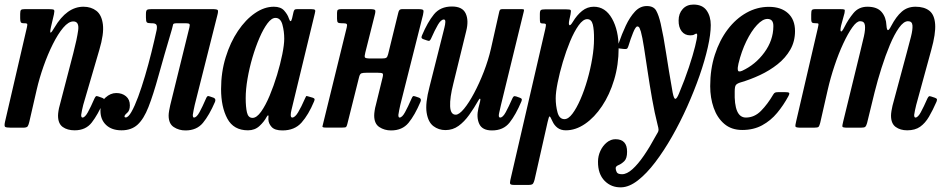

<svg xmlns="http://www.w3.org/2000/svg" viewBox="-23 -560 4129 842"><path d="M86 -520H191Q210.5 -520 213.8 -516.5Q217 -513 213.5 -497L200.5 -441.5Q195 -416.5 199.2 -417Q203.5 -417.5 216 -439.5Q270 -530.5 343 -530.5Q376.5 -530.5 399.8 -512.5Q423 -494.5 428.2 -453Q433.5 -411.5 412.5 -341L342 -100Q340 -93 336.5 -76.2Q333 -59.5 333 -56Q333 -44.5 338.5 -44.5Q349.5 -44.5 362.2 -67.5Q375 -90.5 391 -127.5Q394.5 -135 397.5 -137.5Q400.5 -140 408 -137L425 -131Q432 -128.5 433 -125Q434 -121.5 430.5 -113Q406 -57 379.5 -22.8Q353 11.5 304.5 11.5Q272.5 11.5 252 -3.2Q231.5 -18 231.5 -53Q231.5 -61 233.5 -73.8Q235.5 -86.5 238.5 -96.5L298.5 -327Q314.5 -388.5 319.8 -427.2Q325 -466 298.5 -466Q277.5 -466 254.2 -438.5Q231 -411 208.8 -366.5Q186.5 -322 168 -269.5Q149.5 -217 138 -167L105.5 -25.5Q102.5 -12.5 98.5 -6.2Q94.5 0 78 0H26Q3.5 0 -0.8 -4Q-5 -8 -1 -26L95 -440Q98 -453 95.8 -455.5Q93.5 -458 87 -458H82.5Q70.5 -458 68 -462.8Q65.5 -467.5 65.5 -480.5V-499Q65.5 -512.5 69 -516.2Q72.5 -520 86 -520Z M417.5 -74Q417.5 -112 439.5 -132Q461.5 -152 487 -152Q512.5 -152 529.5 -137.8Q546.5 -123.5 546.5 -98Q546.5 -75 534.8 -65.2Q523 -55.5 523 -49.5Q523 -45 528.5 -45Q539.5 -45 553.5 -69.5Q567.5 -94 582.8 -135.2Q598 -176.5 613 -227Q628 -277.5 641 -330Q654 -382.5 664 -428.5Q667 -445.5 662.5 -451.8Q658 -458 643.5 -458H640Q624.5 -458 620.8 -462.2Q617 -466.5 617 -483V-498.5Q617 -514 622.2 -517Q627.5 -520 642 -520H908.5Q928.5 -520 931.8 -515.8Q935 -511.5 930.5 -494.5L831 -100Q829.5 -93.5 826 -76.5Q822.5 -59.5 822.5 -56Q822.5 -44.5 827.5 -44.5Q839 -44.5 851.8 -67.8Q864.5 -91 880.5 -128Q883.5 -135.5 886.8 -137.8Q890 -140 897.5 -137L913.5 -131.5Q925 -127 920 -113.5Q894.5 -54.5 867 -21.2Q839.5 12 790.5 12Q761.5 12 739 -2.8Q716.5 -17.5 716.5 -53.5Q716.5 -62 718.8 -75.2Q721 -88.5 723.5 -98.5L807.5 -439.5Q810.5 -451 807.8 -454.5Q805 -458 792.5 -458H753Q737 -458 736.2 -452.8Q735.5 -447.5 731 -432Q695.5 -312.5 672.2 -228.2Q649 -144 628.2 -91Q607.5 -38 580.2 -13.2Q553 11.5 510 11.5Q467 11.5 442.2 -12Q417.5 -35.5 417.5 -74Z M1354 -114.5Q1330 -57 1299.5 -22.5Q1269 12 1215.5 12Q1182 12 1168.2 -3.2Q1154.5 -18.5 1154 -36Q1153.5 -40 1154 -42.2Q1154.5 -44.5 1154.5 -48.5Q1154.5 -60.5 1146.5 -47.5Q1135.5 -26.5 1115 -7.5Q1094.5 11.5 1064.5 11.5Q1001.5 11.5 974 -39.8Q946.5 -91 946.5 -169.5Q946.5 -243.5 966.8 -309Q987 -374.5 1020.5 -424.2Q1054 -474 1095 -502.2Q1136 -530.5 1178 -530.5Q1208.5 -530.5 1223.5 -513.2Q1238.5 -496 1243.5 -480Q1252 -454.5 1258 -480L1264 -506.5Q1265.5 -513.5 1268.5 -516.8Q1271.5 -520 1280 -520H1340.5Q1356 -520 1358.5 -516.2Q1361 -512.5 1357.5 -500.5L1255 -77Q1252 -65 1252 -56Q1252 -44.5 1258.5 -44.5Q1270.5 -44.5 1284.2 -67.2Q1298 -90 1315 -129Q1318 -136 1319.5 -138Q1321 -140 1329.5 -137L1348.5 -131.5Q1355.5 -129 1356.5 -125.8Q1357.5 -122.5 1354 -114.5ZM1223.5 -390Q1223.5 -422.5 1215.5 -452Q1207.5 -481.5 1185 -481.5Q1168 -481.5 1150 -457.5Q1132 -433.5 1115 -394.2Q1098 -355 1084.2 -308.2Q1070.5 -261.5 1062.5 -214.8Q1054.5 -168 1054.5 -130Q1054.5 -91 1060 -67Q1065.5 -43 1084.5 -43Q1102.5 -43 1122 -70.2Q1141.5 -97.5 1159.5 -140.5Q1177.5 -183.5 1192 -231.5Q1206.5 -279.5 1215 -322Q1223.5 -364.5 1223.5 -390Z M1832 -494.5 1732.5 -100Q1731 -93.5 1727.5 -76.5Q1724 -59.5 1724 -56Q1724 -44.5 1729 -44.5Q1740.5 -44.5 1753.2 -67.8Q1766 -91 1782 -128Q1785 -135.5 1788 -137.8Q1791 -140 1799 -137L1815 -131.5Q1826.5 -127 1821 -113.5Q1796 -54.5 1768.5 -21.2Q1741 12 1692 12Q1663 12 1640.5 -2.8Q1618 -17.5 1618 -53.5Q1618 -62 1620 -75.2Q1622 -88.5 1625 -98.5L1655 -221Q1658.5 -235 1654.5 -238Q1650.5 -241 1632.5 -241H1585.5Q1568.5 -241 1562 -238.5Q1555.5 -236 1552 -223L1500 -15.5Q1497.5 -5.5 1494.5 -3Q1491.5 -0.5 1478 -0.5H1406Q1390 -0.5 1391 -5.5Q1392 -10.5 1395 -22L1497.5 -439.5Q1500.5 -451 1497.5 -454.5Q1494.5 -458 1482 -458H1475.5Q1462.5 -458 1458.8 -461.5Q1455 -465 1455 -478V-503.5Q1455 -514.5 1459.2 -517.2Q1463.5 -520 1474 -520H1598.5Q1618.5 -520 1621.8 -515.8Q1625 -511.5 1620.5 -494.5L1579 -329.5Q1574.5 -312.5 1577.5 -308Q1580.5 -303.5 1603 -303.5H1650.5Q1666 -303.5 1671 -306.8Q1676 -310 1679 -322L1723.5 -503.5Q1725 -511 1728.5 -515.5Q1732 -520 1742 -520H1809.5Q1830 -520 1833 -515.8Q1836 -511.5 1832 -494.5Z M1827.5 -404.5Q1852 -462.5 1880 -497Q1908 -531.5 1959 -531.5Q2005 -531.5 2019.2 -501Q2033.5 -470.5 2021.5 -423.5L1965 -193Q1949.5 -132 1951 -94.5Q1952.5 -57 1975.5 -57Q1990.5 -57 2012 -83Q2033.5 -109 2056.2 -151.8Q2079 -194.5 2098.8 -245.5Q2118.5 -296.5 2130 -346.5L2166.5 -509Q2168 -515 2170.5 -517.5Q2173 -520 2180.5 -520H2262.5Q2272 -520 2274 -518.5Q2276 -517 2274 -509.5L2174 -100Q2170 -83 2165.8 -63.8Q2161.5 -44.5 2170.5 -44.5Q2182 -44.5 2194.8 -67.8Q2207.5 -91 2224 -128.5Q2227 -135 2230 -137.2Q2233 -139.5 2241 -137L2256.5 -131.5Q2263.5 -129 2265 -125.8Q2266.5 -122.5 2263.5 -115Q2239 -57 2211.8 -22.5Q2184.5 12 2134.5 12Q2092 12 2078.8 -16.5Q2065.5 -45 2075 -85.5L2082.5 -115.5Q2085 -126 2082.2 -127Q2079.5 -128 2075.5 -120.5Q2056 -86 2034.5 -56Q2013 -26 1987.8 -7.8Q1962.5 10.5 1930.5 10.5Q1900.5 10.5 1877.5 -7Q1854.5 -24.5 1848 -65.8Q1841.5 -107 1860.5 -179L1921 -419Q1922.5 -425.5 1926 -439Q1929.5 -452.5 1930 -463.5Q1930.5 -474.5 1923.5 -474.5Q1911 -474.5 1897.5 -451.5Q1884 -428.5 1867 -390Q1864 -384 1861 -381.8Q1858 -379.5 1850 -382.5L1834 -388Q1827 -390.5 1825.8 -393.8Q1824.5 -397 1827.5 -404.5Z M2367.5 -519H2460Q2477 -519 2479.5 -515.8Q2482 -512.5 2479 -497L2474 -474Q2469.5 -453.5 2474 -450Q2478.5 -446.5 2489 -464Q2507 -494 2529.8 -512.2Q2552.5 -530.5 2581 -530.5Q2631.5 -530.5 2660.8 -478.8Q2690 -427 2690 -349.5Q2690 -275.5 2670.2 -210Q2650.5 -144.5 2617.2 -94.8Q2584 -45 2542.8 -16.8Q2501.5 11.5 2458.5 11.5Q2436.5 11.5 2422 0.5Q2407.5 -10.5 2399.5 -28.5Q2390.5 -49 2387.2 -49.5Q2384 -50 2378.5 -25L2321.5 227.5Q2318.5 239.5 2314.5 245.2Q2310.5 251 2295 251H2232Q2216.5 251 2214.5 246.2Q2212.5 241.5 2215 230L2368 -431.5Q2371 -445 2371.2 -451Q2371.5 -457 2360 -457H2356.5Q2348 -457 2346.2 -461.2Q2344.5 -465.5 2344.5 -478V-498.5Q2344.5 -513 2349.2 -516Q2354 -519 2367.5 -519ZM2414 -129Q2414 -96.5 2422 -67Q2430 -37.5 2452.5 -37.5Q2469.5 -37.5 2487.5 -61.5Q2505.5 -85.5 2522.5 -124.5Q2539.5 -163.5 2553 -210.5Q2566.5 -257.5 2574.2 -304Q2582 -350.5 2582 -389Q2582.5 -428.5 2576.8 -452.2Q2571 -476 2552 -476Q2534 -476 2514.5 -448.8Q2495 -421.5 2477.2 -378.8Q2459.5 -336 2445.2 -288Q2431 -240 2422.5 -197.5Q2414 -155 2414 -129Z M3004 -405Q2980 -405 2966.2 -423Q2952.5 -441 2953 -470.5Q2953 -500.5 2970.8 -520.2Q2988.5 -540 3018 -540Q3057.5 -540 3075.8 -514.2Q3094 -488.5 3094 -450Q3094 -410 3081 -352.5Q3068 -295 3044.8 -228.2Q3021.5 -161.5 2990.8 -92.8Q2960 -24 2924.2 38.8Q2888.5 101.5 2850.5 151.5Q2812.5 201.5 2774.5 231Q2736.5 260.5 2702 261.5Q2658 263 2628.5 233Q2599 203 2599.5 149Q2599.5 124 2610 101.5Q2620.5 79 2638 64.8Q2655.5 50.5 2676 50.5Q2727.5 50.5 2727 106Q2727 135 2714.5 147Q2702 159 2689.5 164Q2677 169 2677 177.5Q2677 185.5 2681.5 194.8Q2686 204 2705 204Q2726 204 2750.5 182Q2775 160 2801 122Q2827 84 2852 37.5Q2858.5 26 2861.8 20.5Q2865 15 2865 8.8Q2865 2.5 2861 -12Q2847.5 -65 2836.8 -126.2Q2826 -187.5 2817.2 -246.5Q2808.5 -305.5 2801.2 -351.8Q2794 -398 2787.5 -421.5Q2785 -429.5 2781.8 -436.8Q2778.5 -444 2772 -444Q2764.5 -444 2753.5 -417Q2742.5 -390 2732.5 -357Q2729.5 -348 2726 -346.2Q2722.5 -344.5 2715 -345L2697 -347Q2685 -348 2685.8 -353.8Q2686.5 -359.5 2690.5 -371Q2704 -410.5 2721.5 -447.8Q2739 -485 2761.5 -509.2Q2784 -533.5 2813.5 -533.5Q2843.5 -533.5 2854.8 -513.2Q2866 -493 2874.5 -456Q2887 -401 2898.2 -326.8Q2909.5 -252.5 2927 -153.5Q2932.5 -125.5 2939 -126.5Q2945.5 -127.5 2954.5 -149.5Q2980.5 -211.5 2998.2 -265.2Q3016 -319 3025.2 -356.2Q3034.5 -393.5 3034.5 -406.5Q3034.5 -412.5 3031 -412.5Q3027.5 -412.5 3022 -408.8Q3016.5 -405 3004 -405Z M3091.5 -182Q3091.5 -257 3112 -320.2Q3132.5 -383.5 3168.2 -430.8Q3204 -478 3250.5 -504Q3297 -530 3349 -530Q3402 -530 3432.8 -502Q3463.5 -474 3463.5 -423.5Q3463.5 -378.5 3442.8 -342.2Q3422 -306 3387 -278.2Q3352 -250.5 3309.8 -230.8Q3267.5 -211 3224.5 -198.5Q3209.5 -194 3204.2 -187.2Q3199 -180.5 3199 -159Q3195.5 -44.5 3248 -44.5Q3285.5 -44.5 3314.5 -74Q3343.5 -103.5 3368 -145.5Q3372 -152.5 3376.8 -154.2Q3381.5 -156 3392.5 -156H3419Q3434.5 -156 3437.5 -152.8Q3440.5 -149.5 3434 -137.5Q3413 -98.5 3385 -64.8Q3357 -31 3319.2 -10.5Q3281.5 10 3232 10Q3184.5 10 3153.2 -16.8Q3122 -43.5 3106.8 -87.2Q3091.5 -131 3091.5 -182ZM3231.5 -249.5Q3290 -276.5 3329 -329.8Q3368 -383 3368.5 -444Q3369.5 -477 3342.5 -477Q3321.5 -477 3296.8 -450.5Q3272 -424 3250.2 -379.5Q3228.5 -335 3215.5 -281Q3211 -262.5 3212.8 -252.5Q3214.5 -242.5 3231.5 -249.5Z M3554 -520H3660Q3676 -520 3679.8 -518.2Q3683.5 -516.5 3680.5 -502.5L3665.5 -447.5Q3660.5 -425 3665 -422.2Q3669.5 -419.5 3681 -443Q3697 -475 3720 -502.8Q3743 -530.5 3781 -530.5Q3823.5 -530.5 3843.2 -507.5Q3863 -484.5 3864.5 -448Q3866 -428.5 3870.8 -427.8Q3875.5 -427 3885.5 -446.5Q3907 -487.5 3931.8 -509Q3956.5 -530.5 3992 -530.5Q4030 -530.5 4052.5 -513Q4075 -495.5 4078 -454Q4081 -412.5 4061 -341L3995 -100Q3993 -92.5 3989.5 -76Q3986 -59.5 3986 -56Q3986 -44.5 3991.5 -44.5Q4002.5 -44.5 4015.2 -68Q4028 -91.5 4044 -128Q4047.5 -135 4050.5 -137.2Q4053.5 -139.5 4061.5 -136.5L4076.5 -131.5Q4084.5 -128.5 4085.8 -125.5Q4087 -122.5 4084 -114Q4067.5 -76.5 4051 -48.2Q4034.5 -20 4012.2 -4.2Q3990 11.5 3955.5 11.5Q3925.5 11.5 3905 -3.2Q3884.5 -18 3884.5 -53Q3884.5 -61 3886.5 -73.8Q3888.5 -86.5 3891 -96.5L3953 -327Q3964 -367.5 3972 -399Q3980 -430.5 3978.5 -448.8Q3977 -467 3959 -467Q3940 -467 3919.5 -438.2Q3899 -409.5 3879.5 -363Q3860 -316.5 3842.8 -262Q3825.5 -207.5 3812.5 -155.5L3779.5 -20.5Q3776 -8 3771.8 -4Q3767.5 0 3751.5 0H3695Q3673 0 3671.5 -4.2Q3670 -8.5 3674.5 -26L3749 -331Q3759 -370.5 3765.8 -401.2Q3772.5 -432 3770 -449.5Q3767.5 -467 3749 -467Q3734 -467 3714.8 -440Q3695.5 -413 3675 -369Q3654.5 -325 3636.8 -272Q3619 -219 3607 -166.5L3574 -21.5Q3570.5 -8 3567 -4Q3563.5 0 3546 0H3490Q3467 0 3465.5 -5Q3464 -10 3468.5 -28L3563 -434.5Q3566.5 -450 3566.5 -454Q3566.5 -458 3558 -458H3556Q3543 -458 3538.8 -460.8Q3534.5 -463.5 3534.5 -477.5V-497Q3534.5 -511 3537.2 -515.5Q3540 -520 3554 -520Z"/></svg>

Font: Besley* Condensed Medium
Style: Italic
Weight: 500
Width: 3
Italic angle: -13°
Designer: Owen Earl
Foundry: indestructible type*
Version: Version 3.000; ttfautohint (v1.8.3)